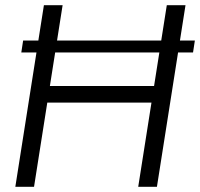

<svg xmlns="http://www.w3.org/2000/svg" viewBox="-20 -719 770 739"><path d="M62 -517 69 -563H730L723 -517ZM39 0 149 -699H221L172 -388H573L622 -699H694L584 0H512L563 -324H162L111 0Z"/></svg>

Font: MuseoModerno Thin Light
Style: Italic
Weight: 300
Italic angle: -9°
Version: Version 1.003